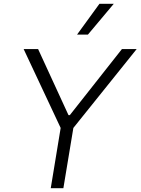

<svg xmlns="http://www.w3.org/2000/svg" viewBox="-20 -984 735 1004"><path d="M382.8 -802.9H439.6L574.9 -964.1H500ZM103.7 -727.3 297.2 -315 245.4 0H311.4L363.6 -315L694.6 -727.3H617.5L345.2 -382.1H338.1L179.3 -727.3Z"/></svg>

Font: TID UI Light
Style: Italic
Weight: 300
Italic angle: -9.39999°
Designer: The TID Project Authors
Foundry: Bakken & Bæck
Version: Version 1.001;hotconv 1.0.109;makeotfexe 2.5.65596